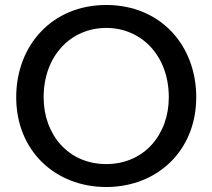

<svg xmlns="http://www.w3.org/2000/svg" viewBox="-20 -739 852 770"><path d="M406 11C610 11 767 -134 767 -349C767 -557 624 -719 406 -719C189 -719 45 -557 45 -349C45 -134 202 11 406 11ZM406 -81C254 -81 155 -199 155 -349C155 -515 264 -627 406 -627C548 -627 657 -515 657 -349C657 -199 558 -81 406 -81Z"/></svg>

Font: UULA Sans Medium
Style: Regular
Weight: 500
Designer: Mohamed Gaber, Laura Garcia Mut
Foundry: Kief Type Foundry
Version: Version 3.006;hotconv 1.0.109;makeotfexe 2.5.65596